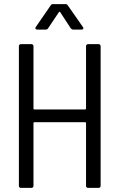

<svg xmlns="http://www.w3.org/2000/svg" viewBox="-20 -915 582 935"><path d="M273 -856 324 -778C327 -774 331 -771 336 -771H378C383 -771 386 -774 386 -777C386 -779 386 -781 384 -783L310 -889C307 -894 303 -895 298 -895H239C234 -895 230 -894 227 -889L154 -783C150 -777 153 -771 161 -771H202C207 -771 211 -772 214 -777L267 -856C268 -858 272 -858 273 -856ZM399 -690V-386C399 -384 397 -382 395 -382H147C145 -382 143 -384 143 -386V-690C143 -696 139 -700 133 -700H82C76 -700 72 -696 72 -690V-10C72 -4 76 0 82 0H133C139 0 143 -4 143 -10V-316C143 -318 145 -320 147 -320H395C397 -320 399 -318 399 -316V-10C399 -4 403 0 409 0H460C466 0 470 -4 470 -10V-690C470 -696 466 -700 460 -700H409C403 -700 399 -696 399 -690Z"/></svg>

Font: Barlow Semi Condensed
Style: Regular
Weight: 400
Width: 4
Designer: Jeremy Tribby
Foundry: Tribby Type
Version: Version 1.422;hotconv 1.0.109;makeotfexe 2.5.65596